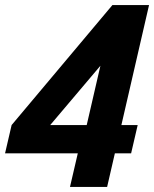

<svg xmlns="http://www.w3.org/2000/svg" viewBox="-31 -740 610 760"><path d="M246 0 289 -185 303 -205 394 -599 453 -582 139 -211 98 -245H514L488 -133H-11L15 -245L414 -720H559L393 0Z"/></svg>

Font: Instrument Sans SemiCondensed
Style: Bold Italic
Weight: 700
Width: 4
Italic angle: -13°
Designer: Rodrigo Fuenzalida
Foundry: fragTYPE
Version: Version 1.000;gftools[0.9.28]